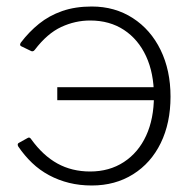

<svg xmlns="http://www.w3.org/2000/svg" viewBox="-20 -560 598 590"><path d="M262 -540Q333 -540 388 -504.5Q443 -469 473.5 -406.5Q504 -344 504 -263Q504 -182 474 -120.5Q444 -59 389 -24.5Q334 10 262 10Q225 10 192.5 2Q160 -6 131 -21.5Q102 -37 78.5 -59.5Q55 -82 36 -110Q32 -118 38 -121L65 -136Q71 -140 76 -132Q112 -82 156.5 -57.5Q201 -33 257 -33Q316 -33 360.5 -62Q405 -91 429 -143Q453 -195 453 -265Q453 -335 429 -387Q405 -439 361 -468Q317 -497 257 -497Q211 -497 168 -477Q125 -457 87 -407Q84 -403 81 -402.5Q78 -402 76 -403L45 -418Q39 -421 44 -429Q69 -462 100 -487Q131 -512 171 -526Q211 -540 262 -540ZM474 -252H156V-292H474Z"/></svg>

Font: Libre Franklin ExtraLight
Style: Regular
Weight: 250
Designer: Pablo Impallari, Rodrigo Fuenzalida, Nhung Nguyen
Foundry: Impallari Type
Version: Version 3.000